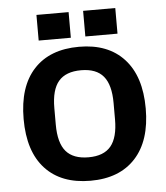

<svg xmlns="http://www.w3.org/2000/svg" viewBox="-51 -736 685 791"><g transform="rotate(-5 291.5 -340.0)"><path d="M39 -267Q39 -401 105 -472.5Q171 -544 292 -544Q412 -544 478 -472Q544 -400 544 -267Q544 -134 478 -62Q412 10 292 10Q171 10 105 -61.5Q39 -133 39 -267ZM292 -87Q355 -87 384.5 -122.5Q414 -158 414 -233V-301Q414 -376 384.5 -411.5Q355 -447 292 -447Q229 -447 199 -412Q169 -377 169 -301V-233Q169 -157 199 -122Q229 -87 292 -87ZM129 -690H262V-584H129ZM322 -690H455V-584H322Z"/></g></svg>

Font: Mozilla Headline BETA SemiBold
Style: Regular
Weight: 600
Designer: Studio DRAMA
Foundry: Studio DRAMA
Version: Version 0.100